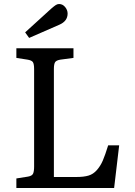

<svg xmlns="http://www.w3.org/2000/svg" viewBox="-20 -942 677 962"><path d="M126 -752 106 -779.8 236.8 -898.9Q251.5 -911.6 259.5 -916.7Q267.6 -921.9 275.9 -921.9Q293.9 -921.9 306.4 -906.7Q318.8 -891.6 318.8 -874Q318.8 -835.9 276.9 -817.9ZM62 0V-47.9L120.1 -57.1Q140.1 -60.5 145.5 -71.5Q150.9 -82.5 150.9 -107.9V-596.2Q150.9 -621.1 145 -630.4Q139.2 -639.6 118.2 -643.1L62 -651.9V-700.2H348.1V-651.9L282.2 -643.1Q261.7 -639.6 255.9 -630.1Q250 -620.6 250 -596.2V-55.2H362.8Q399.9 -55.2 423.6 -62.3Q447.3 -69.3 465.3 -89.8Q483.4 -110.4 495.1 -137.5Q506.8 -164.6 522 -213.9H577.1L551.8 0Z"/></svg>

Font: Literata Book
Style: Regular
Weight: 400
Designer: Latin by Veronika Burian and Jose Scaglione. Greek by Irene Vlachou. Cyrillic by Vera Evstafieva
Foundry: TypeTogether
Version: Version 2.003;PS 002.003;hotconv 1.0.88;makeotf.lib2.5.64775